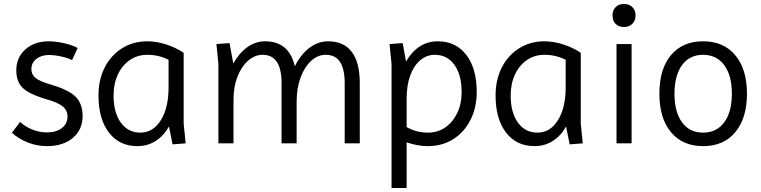

<svg xmlns="http://www.w3.org/2000/svg" viewBox="-20 -722 3832 967"><path d="M216 14Q167 14 121 -4Q75 -22 40 -53L81 -108Q106 -84 143 -69.5Q180 -55 216 -55Q263 -55 291.5 -77Q320 -99 320 -135Q320 -166 296 -186Q272 -206 214 -222Q157 -239 123.5 -258Q90 -277 76 -303.5Q62 -330 62 -367Q62 -432 107.5 -473Q153 -514 226 -514Q249 -514 276.5 -509.5Q304 -505 329.5 -497.5Q355 -490 371 -480L343 -419Q323 -430 289 -437.5Q255 -445 226 -445Q188 -445 163 -425Q138 -405 138 -374Q138 -346 159.5 -329Q181 -312 236 -296Q325 -270 360.5 -235Q396 -200 396 -138Q396 -69 347 -27.5Q298 14 216 14Z M672 14Q581 14 528.5 -54.5Q476 -123 476 -241Q476 -321 507.5 -382.5Q539 -444 595 -479Q651 -514 722 -514Q768 -514 817.5 -498Q867 -482 905 -456V-100L915 0L849 5L831 -85Q805 -38 764 -12Q723 14 672 14ZM687 -54Q751 -54 790 -116.5Q829 -179 829 -282V-421Q779 -446 722 -446Q673 -446 634.5 -420Q596 -394 574 -347.5Q552 -301 552 -241Q552 -155 588.5 -104.5Q625 -54 687 -54Z M1080 0V-400L1070 -500L1136 -505L1155 -402Q1184 -454 1225 -484Q1266 -514 1315 -514Q1436 -514 1465 -388Q1493 -446 1537 -480Q1581 -514 1633 -514Q1711 -514 1751.5 -461Q1792 -408 1792 -304V0H1716V-304Q1716 -446 1621 -446Q1580 -446 1546.5 -415Q1513 -384 1493.5 -330.5Q1474 -277 1474 -210V0H1398V-304Q1398 -446 1303 -446Q1263 -446 1229.5 -416.5Q1196 -387 1176 -336Q1156 -285 1156 -220V0Z M1952 225V-400L1942 -500L2008 -505L2025 -412Q2052 -460 2092.5 -487Q2133 -514 2185 -514Q2276 -514 2328.5 -445.5Q2381 -377 2381 -259Q2381 -180 2349.5 -118Q2318 -56 2262.5 -21Q2207 14 2135 14Q2109 14 2081.5 9Q2054 4 2028 -5V225ZM2135 -54Q2185 -54 2223 -80.5Q2261 -107 2283 -153Q2305 -199 2305 -259Q2305 -345 2268.5 -395.5Q2232 -446 2170 -446Q2129 -446 2096.5 -418.5Q2064 -391 2046 -341.5Q2028 -292 2028 -225V-82Q2078 -54 2135 -54Z M2672 14Q2581 14 2528.5 -54.5Q2476 -123 2476 -241Q2476 -321 2507.5 -382.5Q2539 -444 2595 -479Q2651 -514 2722 -514Q2768 -514 2817.5 -498Q2867 -482 2905 -456V-100L2915 0L2849 5L2831 -85Q2805 -38 2764 -12Q2723 14 2672 14ZM2687 -54Q2751 -54 2790 -116.5Q2829 -179 2829 -282V-421Q2779 -446 2722 -446Q2673 -446 2634.5 -420Q2596 -394 2574 -347.5Q2552 -301 2552 -241Q2552 -155 2588.5 -104.5Q2625 -54 2687 -54Z M3085 0V-500H3161V0ZM3123 -586Q3096 -586 3080.5 -601.5Q3065 -617 3065 -644Q3065 -670 3080.5 -686Q3096 -702 3123 -702Q3149 -702 3165 -686Q3181 -670 3181 -644Q3181 -619 3165 -602.5Q3149 -586 3123 -586Z M3521 14Q3418 14 3359.5 -56Q3301 -126 3301 -250Q3301 -375 3359.5 -444.5Q3418 -514 3521 -514Q3625 -514 3683.5 -443.5Q3742 -373 3742 -250Q3742 -127 3683.5 -56.5Q3625 14 3521 14ZM3521 -54Q3589 -54 3627.5 -106Q3666 -158 3666 -250Q3666 -342 3627.5 -394Q3589 -446 3521 -446Q3453 -446 3415 -394Q3377 -342 3377 -250Q3377 -158 3415 -106Q3453 -54 3521 -54Z"/></svg>

Font: Imprima
Style: Regular
Weight: 400
Designer: Eduardo Tunni
Foundry: Eduardo Tunni
Version: Version 1.002; ttfautohint (v1.8.4.7-5d5b);gftools[0.9.23]